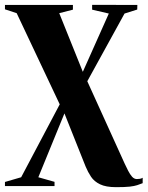

<svg xmlns="http://www.w3.org/2000/svg" viewBox="-32 -523 610 794"><path d="M448 251Q406 251 381.8 239.2Q357.5 227.5 344.5 208Q331.5 188.5 322 165.5L234.5 -54L126.5 210L193.5 229V246.5H-11.5V229.5L55.5 210L215 -91.5L37 -468.5L-11.5 -484.5V-502.5H269.5V-483L213 -468.5L310.5 -226L418 -467L349 -483V-503L536 -502.5L535.5 -483.5L483 -467L329 -187L483.5 153.5Q490.5 168.5 498 183.2Q505.5 198 514.2 207.8Q523 217.5 534 217.5Q539.5 217.5 546.2 216.5Q553 215.5 558 212V234.5Q546.5 239 535.2 242.8Q524 246.5 504.5 248.8Q485 251 448 251Z"/></svg>

Font: Merriweather 144pt ExtraBold
Style: Regular
Weight: 800
Version: Version 2.100